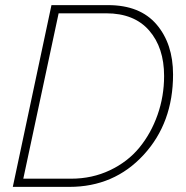

<svg xmlns="http://www.w3.org/2000/svg" viewBox="-20 -730 726 750"><path d="M181 -710H402Q527 -710 591.5 -634.5Q656 -559 656 -439Q656 -250 541 -125Q426 0 251 0H30ZM258 -32Q340 -32 409.5 -65Q479 -98 524.5 -153.5Q570 -209 595.5 -281.5Q621 -354 621 -433Q621 -544 562.5 -611Q504 -678 395 -678H209L71 -32Z"/></svg>

Font: Raleway-v4020 ExtraLight
Style: Italic
Weight: 275
Italic angle: -12°
Designer: Matt McInerney, Pablo Impallari, Rodrigo Fuenzalida
Foundry: Matt McInerney, Pablo Impallari, Rodrigo Fuenzalida
Version: Version 4.020;PS 004.020;hotconv 1.0.88;makeotf.lib2.5.64775